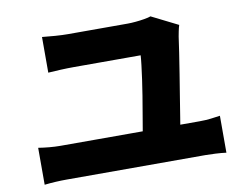

<svg xmlns="http://www.w3.org/2000/svg" viewBox="-76 -821 1151 901"><g transform="rotate(-10 500.0 -370.0)"><path d="M819 -653Q815 -641 811.5 -623.5Q808 -606 807 -600Q803 -570 796 -524Q789 -478 780.5 -425Q772 -372 763.5 -320Q755 -268 748 -223.5Q741 -179 736 -151H557Q561 -174 566.5 -207Q572 -240 578.5 -278Q585 -316 591.5 -355.5Q598 -395 603 -431.5Q608 -468 611.5 -497Q615 -526 616 -544Q594 -544 562.5 -544Q531 -544 494 -544Q457 -544 420 -544Q383 -544 351.5 -544Q320 -544 298 -544Q267 -544 235.5 -542.5Q204 -541 175 -539V-709Q201 -706 236.5 -703.5Q272 -701 297 -701Q315 -701 339.5 -701Q364 -701 391.5 -701Q419 -701 447 -701Q475 -701 501 -701Q527 -701 548 -701Q569 -701 583 -701Q598 -701 620 -703Q642 -705 662.5 -708.5Q683 -712 693 -716ZM67 -200Q92 -196 119.5 -193.5Q147 -191 172 -191H834Q863 -191 888.5 -194Q914 -197 933 -200V-24Q911 -27 882 -28.5Q853 -30 834 -30H172Q148 -30 120.5 -28.5Q93 -27 67 -24Z"/></g></svg>

Font: Noto Sans SC Thin Black
Style: Regular
Weight: 900
Version: Version 2.004-H2;hotconv 1.0.118;makeotfexe 2.5.65603